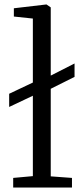

<svg xmlns="http://www.w3.org/2000/svg" viewBox="-20 -839 374 859"><path d="M134 -473 203.5 -499 313.5 -555V-495L203.5 -440L134 -414L21 -360.5V-419.5ZM127 -51V-756L42 -765V-802L187 -819H188L207 -806V-50L302 -43V0H39V-43Z"/></svg>

Font: Merriweather 7pt Light
Style: Regular
Weight: 300
Designer: Eben Sorkin
Foundry: Eben Sorkin
Version: Version 2.200;gftools[0.9.31]